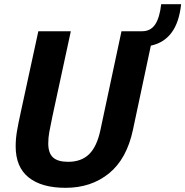

<svg xmlns="http://www.w3.org/2000/svg" viewBox="-20 -887 887 919"><path d="M616.5 -266.5Q587 -126.5 501.8 -57.2Q416.5 12 294 12Q179 12 117 -37.8Q55 -87.5 55 -186.5Q55 -221.5 61 -257.8Q67 -294 80 -352.5L163.5 -737.5H319L231 -330.5Q220.5 -281.5 215.8 -254.5Q211 -227.5 211 -200.5Q211 -154 234 -133.2Q257 -112.5 306 -112.5Q369.5 -112.5 406.8 -149.2Q444 -186 460.5 -264L561.5 -737.5H660.5Q701 -737.5 722.8 -770.2Q744.5 -803 751.5 -867H847Q837.5 -779.5 801.2 -730.8Q765 -682 702 -668.5Z"/></svg>

Font: Epilogue
Style: Bold Italic
Weight: 700
Italic angle: -12°
Designer: Tyler Finck
Foundry: Etcetera Type Co
Version: Version 2.111; ttfautohint (v1.8.3)